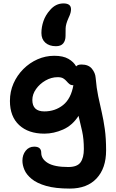

<svg xmlns="http://www.w3.org/2000/svg" viewBox="-20 -842 677 1122"><path d="M388 260Q304 260 250 244.5Q196 229 165.5 204Q135 179 123 151Q111 123 111 97Q111 63 130 39Q149 15 180 15Q221 15 221 51Q221 87 259.5 110.5Q298 134 379 134Q431 134 450.5 107Q470 80 470 29Q470 -30 460 -75Q450 -120 439 -165Q403 -109 348.5 -85Q294 -61 239 -61Q146 -61 92 -111Q38 -161 38 -252Q38 -307 59 -354.5Q80 -402 116.5 -438.5Q153 -475 199.5 -495.5Q246 -516 297 -516Q349 -516 380 -498Q411 -480 425 -454Q434 -465 456 -465Q497 -465 517 -440.5Q537 -416 539 -387Q544 -327 554 -279.5Q564 -232 574.5 -186.5Q585 -141 592.5 -87.5Q600 -34 600 37Q600 141 544.5 200.5Q489 260 388 260ZM169 -258Q169 -191 239 -191Q302 -191 348.5 -228Q395 -265 409 -345L408 -344Q394 -344 385.5 -351Q377 -358 369 -367.5Q361 -377 349.5 -384Q338 -391 317 -391Q280 -391 246 -371.5Q212 -352 190.5 -321.5Q169 -291 169 -258ZM307 -572Q268 -572 245 -592.5Q222 -613 222 -649Q222 -684 234 -719Q246 -754 273 -784Q306 -822 351 -822Q395 -822 395 -788Q395 -778 392 -766.5Q389 -755 380 -736Q364 -700 363.5 -676.5Q363 -653 363 -632Q363 -605 349.5 -588.5Q336 -572 307 -572Z"/></svg>

Font: Shantell Sans Normal
Style: Regular
Weight: 600
Designer: Stephen Nixon, Anya Danilova, Shantell Martin
Foundry: Arrow Type
Version: Version 1.009;[a7da0bfa3]